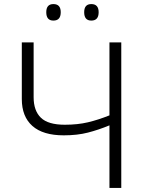

<svg xmlns="http://www.w3.org/2000/svg" viewBox="-20 -922 716 942"><path d="M575 0H517V-307Q464 -285 411.5 -271.5Q359 -258 293 -258Q191 -258 139 -304Q87 -350 87 -436V-714H145V-445Q145 -379 180.5 -344.5Q216 -310 298 -310Q361 -310 411.5 -322Q462 -334 517 -356V-714H575ZM207 -862Q207 -902 242 -902Q278 -902 278 -862Q278 -821 242 -821Q207 -821 207 -862ZM393 -862Q393 -902 428 -902Q464 -902 464 -862Q464 -821 428 -821Q393 -821 393 -862Z"/></svg>

Font: Noto Sans Light
Style: Regular
Weight: 300
Designer: Monotype Design Team
Foundry: Monotype Imaging Inc.
Version: Version 2.007